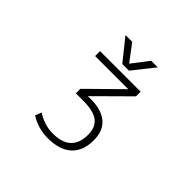

<svg xmlns="http://www.w3.org/2000/svg" viewBox="-222 -1193 1445 1445"><g transform="rotate(45 500.0 -470.5)"><path d="M665 -223.6Q665 -302.7 615.7 -340.3Q566.4 -377.9 460 -377.9H378.9V-425.8L635.7 -678.7H283.2V-731.4H714.8V-681.6L458 -426.8H489.3Q604.5 -426.8 664.6 -375Q724.6 -323.2 724.6 -223.6Q724.6 -109.4 658.7 -49.3Q592.8 10.7 467.8 10.7Q364.3 10.7 279.3 -43.9L298.8 -93.8Q380.9 -41 467.8 -41Q665 -40 665 -223.6ZM504.9 -819.3 606.4 -952.1H676.8L541 -781.2H469.7L333 -952.1H404.3Z"/></g></svg>

Font: Gen Shin Gothic Monospace Light
Style: Regular
Weight: 300
Designer: [Source Han Sans]
Ryoko NISHIZUKA  (kana & ideographs); Paul D. Hunt (Latin, Greek & Cyrillic); Wenlong ZHANG  (bopomofo
Version: Version 1.002.20150607